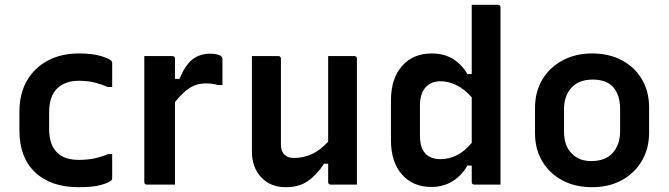

<svg xmlns="http://www.w3.org/2000/svg" viewBox="-20 -770 2790 801"><path d="M309 -547Q365 -547 400 -536.5Q435 -526 444 -517Q448 -513 448 -508V-407H430Q405 -418 375.5 -425.5Q346 -433 309 -433Q252 -433 218.5 -401Q185 -369 185 -301V-232Q185 -164 220 -132Q250 -103 309 -103Q346 -103 375.5 -109.5Q405 -116 430 -127H448V-26Q448 -21 445 -18Q435 -8 401.5 1.5Q368 11 309 11Q192 11 126.5 -51Q61 -113 61 -226V-304Q61 -379 92.5 -433.5Q124 -488 180 -517.5Q236 -547 309 -547Z M710 0H593Q582 0 582 -11V-536H699Q710 -536 710 -525V-441H729Q751 -496 781.5 -521Q812 -546 858 -546Q874 -546 885 -543Q896 -540 901 -537Q908 -531 908 -524V-415H890Q880 -418 868 -420Q856 -422 840 -422Q799 -422 769.5 -402Q740 -382 710 -344Z M1141 -536Q1152 -536 1152 -525V-167Q1152 -139 1166.5 -125Q1181 -111 1205 -111Q1246 -111 1281 -127Q1316 -143 1349 -179V-536H1458Q1469 -536 1469 -525V0H1360Q1349 0 1349 -11V-87H1332Q1302 -41 1265 -15Q1228 11 1172 11Q1109 11 1070 -30Q1031 -71 1031 -138V-536Z M1781 -547Q1832 -547 1869 -524.5Q1906 -502 1930 -461H1948V-750H2057Q2068 -750 2068 -739V0H1959Q1948 0 1948 -11V-79H1930Q1905 -36 1866.5 -13Q1828 10 1779 10Q1703 10 1657 -42Q1611 -94 1611 -185V-350Q1611 -443 1657.5 -495Q1704 -547 1781 -547ZM1756 -128Q1778 -106 1818 -106Q1851 -106 1884 -121.5Q1917 -137 1948 -174V-364Q1918 -398 1884.5 -414.5Q1851 -431 1818 -431Q1778 -431 1755 -405Q1732 -379 1732 -330V-204Q1732 -152 1756 -128Z M2450 -547Q2521 -547 2574.5 -518.5Q2628 -490 2658 -439Q2688 -388 2688 -322V-217Q2688 -150 2657.5 -98.5Q2627 -47 2573.5 -18Q2520 11 2450 11Q2379 11 2325.5 -18Q2272 -47 2242 -97.5Q2212 -148 2212 -214V-319Q2212 -387 2242.5 -438Q2273 -489 2327 -518Q2381 -547 2450 -547ZM2453 -438Q2395 -438 2364 -404Q2333 -370 2333 -314V-221Q2333 -161 2366 -129Q2395 -98 2447 -98Q2506 -98 2536.5 -132.5Q2567 -167 2567 -222V-315Q2567 -376 2536 -409Q2507 -438 2453 -438Z"/></svg>

Font: Recursive Sn Lnr St SmB
Style: Regular
Weight: 600
Version: Version 1.079;hotconv 1.0.112;makeotfexe 2.5.65598; ttfautoh